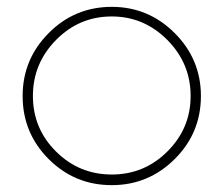

<svg xmlns="http://www.w3.org/2000/svg" viewBox="-20 -530 651 560"><path d="M46 -250Q46 -357 122 -433.5Q198 -510 306 -510Q413 -510 489.5 -433.5Q566 -357 566 -250Q566 -142 489.5 -66Q413 10 306 10Q198 10 122 -66Q46 -142 46 -250ZM536 -250Q536 -345 468 -413.5Q400 -482 306 -482Q211 -482 143.5 -413.5Q76 -345 76 -250Q76 -155 143.5 -88Q211 -21 306 -21Q401 -21 468.5 -88.5Q536 -156 536 -250Z"/></svg>

Font: Human Sans ExtraLight
Style: Regular
Weight: 200
Designer: Tim Radville
Foundry: Continuum
Version: Version 1.000;FEAKit 1.0